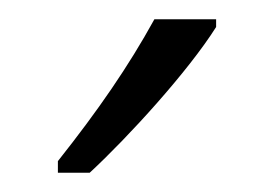

<svg xmlns="http://www.w3.org/2000/svg" viewBox="-20 -785 284 199"><path d="M204 -757V-765H140C113 -716 82 -671 40 -618V-606H73C113 -643 175 -711 204 -757Z"/></svg>

Font: Noto Sans Georgian ExtraCondensed Light
Style: Regular
Weight: 300
Width: 2
Designer: Monotype Design Team, Akaki Razmadze
Foundry: Google LLC
Version: Version 2.005